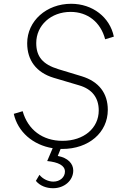

<svg xmlns="http://www.w3.org/2000/svg" viewBox="-20 -777 680 1017"><path d="M310 12C450 12 551 -75 551 -195C551 -283 504 -345 413 -373L291 -410C205 -436 172 -478 172 -549C172 -643 250 -714 354 -714C444 -714 513 -660 537 -569L583 -583C562 -686 470 -757 357 -757C226 -757 124 -666 124 -548C124 -458 172 -393 264 -365L399 -325C468 -305 503 -259 503 -192C503 -98 424 -31 311 -31C206 -31 128 -89 100 -188L53 -174C74 -79 154 -9 259 8L230 76C288 82 324 99 324 132C324 162 297 185 263 185C237 185 207 172 189 149L170 181C192 208 227 220 261 220C321 220 368 179 368 126C368 90 340 59 286 49L301 12Z"/></svg>

Font: Mluvka ExtraLight
Style: Italic
Weight: 200
Italic angle: -8°
Designer: Modified by Jiří Krblich, Original typeface by Gumpita Rahayu
Foundry: Gumpita Rahayu & Jiří Krblich
Version: Version 2.000;Glyphs 3.1.1 (3134)